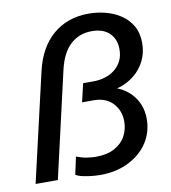

<svg xmlns="http://www.w3.org/2000/svg" viewBox="-83 -801 787 884"><g transform="rotate(-10 310.5 -359.5)"><path d="M315 11Q300 11 278.5 9Q257 7 235.5 2.5Q214 -2 201 -10L219 -92Q245 -82 268 -78.5Q291 -75 308 -75Q363 -75 398 -94.5Q433 -114 449.5 -145.5Q466 -177 466 -212Q466 -264 433.5 -298.5Q401 -333 345 -333H290L310 -419H359Q387 -419 413 -427Q439 -435 459 -451Q479 -467 490.5 -490Q502 -513 502 -544Q502 -591 473 -619.5Q444 -648 390 -648Q332 -648 291 -611Q250 -574 232 -497L118 0H14L131 -507Q156 -615 223.5 -672.5Q291 -730 390 -730Q430 -730 469 -720Q508 -710 540 -688.5Q572 -667 591 -634Q610 -601 610 -554Q610 -509 591.5 -471.5Q573 -434 540.5 -408Q508 -382 468 -370.5Q428 -359 387 -363L390 -385Q478 -375 524 -326Q570 -277 570 -207Q570 -145 538 -96Q506 -47 448 -18Q390 11 315 11Z"/></g></svg>

Font: Instrument Sans Medium
Style: Italic
Weight: 500
Italic angle: -13°
Designer: Rodrigo Fuenzalida
Foundry: fragTYPE
Version: Version 1.000;gftools[0.9.28]